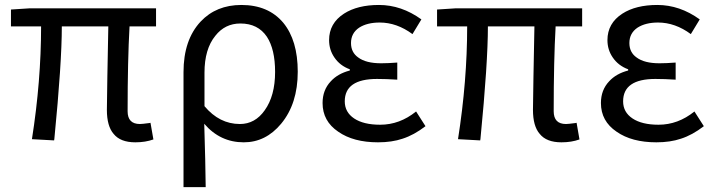

<svg xmlns="http://www.w3.org/2000/svg" viewBox="-20 -564 2894 778"><path d="M528.3 12.7Q467.8 12.7 440.4 -21.5Q413.1 -52.7 413.1 -119.1Q413.1 -145.5 415 -252.9Q418 -394.5 418.9 -457H230.5Q230.5 -309.6 200.2 -1Q199.2 2.9 199.2 4.9L109.4 0Q146.5 -236.3 146.5 -457H24.4V-525.4L100.6 -530.3H612.3V-457H504.9Q497.1 -318.4 497.1 -113.3Q497.1 -61.5 546.9 -61.5Q555.7 -61.5 585 -65.4Q587.9 -66.4 589.8 -66.4L601.6 1Q569.3 12.7 528.3 12.7Z M723.6 194.3V-271.5Q723.6 -402.3 793 -476.6Q856.4 -543.9 958 -543.9Q1067.4 -543.9 1127.9 -471.7Q1186.5 -400.4 1186.5 -273.4Q1186.5 -143.6 1119.1 -62.5Q1056.6 12.7 967.8 12.7Q872.1 12.7 807.6 -62.5Q812.5 94.7 813.5 194.3ZM952.1 -61.5Q1013.7 -61.5 1052.7 -117.2Q1094.7 -175.8 1094.7 -272.5Q1094.7 -364.3 1061.5 -415Q1025.4 -468.8 954.1 -468.8Q891.6 -468.8 852.5 -418.9Q808.6 -365.2 808.6 -269.5V-133.8Q869.1 -61.5 952.1 -61.5Z M1511.7 12.7Q1412.1 12.7 1350.6 -30.3Q1287.1 -73.2 1287.1 -146.5Q1287.1 -199.2 1320.3 -234.4Q1348.6 -265.6 1397.5 -278.3V-283.2Q1357.4 -297.9 1335 -331.1Q1313.5 -362.3 1313.5 -401.4Q1313.5 -469.7 1374 -508.8Q1428.7 -543.9 1515.6 -543.9Q1606.4 -543.9 1687.5 -485.4L1651.4 -425.8Q1587.9 -472.7 1518.6 -472.7Q1467.8 -472.7 1435.5 -452.1Q1402.3 -429.7 1402.3 -389.6Q1402.3 -351.6 1431.6 -331.1Q1462.9 -307.6 1524.4 -307.6Q1551.8 -307.6 1589.8 -310.5V-241.2Q1544.9 -244.1 1507.8 -244.1Q1377 -244.1 1377 -153.3Q1377 -109.4 1415 -84Q1453.1 -58.6 1520.5 -58.6Q1599.6 -58.6 1666 -112.3L1704.1 -52.7Q1657.2 -16.6 1611.3 -2Q1568.4 12.7 1511.7 12.7Z M2254.9 12.7Q2194.3 12.7 2167 -21.5Q2139.6 -52.7 2139.6 -119.1Q2139.6 -145.5 2141.6 -252.9Q2144.5 -394.5 2145.5 -457H1957Q1957 -309.6 1926.8 -1Q1925.8 2.9 1925.8 4.9L1835.9 0Q1873 -236.3 1873 -457H1751V-525.4L1827.1 -530.3H2338.9V-457H2231.4Q2223.6 -318.4 2223.6 -113.3Q2223.6 -61.5 2273.4 -61.5Q2282.2 -61.5 2311.5 -65.4Q2314.5 -66.4 2316.4 -66.4L2328.1 1Q2295.9 12.7 2254.9 12.7Z M2639.6 12.7Q2540 12.7 2478.5 -30.3Q2415 -73.2 2415 -146.5Q2415 -199.2 2448.2 -234.4Q2476.6 -265.6 2525.4 -278.3V-283.2Q2485.4 -297.9 2462.9 -331.1Q2441.4 -362.3 2441.4 -401.4Q2441.4 -469.7 2502 -508.8Q2556.6 -543.9 2643.6 -543.9Q2734.4 -543.9 2815.4 -485.4L2779.3 -425.8Q2715.8 -472.7 2646.5 -472.7Q2595.7 -472.7 2563.5 -452.1Q2530.3 -429.7 2530.3 -389.6Q2530.3 -351.6 2559.6 -331.1Q2590.8 -307.6 2652.3 -307.6Q2679.7 -307.6 2717.8 -310.5V-241.2Q2672.9 -244.1 2635.7 -244.1Q2504.9 -244.1 2504.9 -153.3Q2504.9 -109.4 2543 -84Q2581.1 -58.6 2648.4 -58.6Q2727.5 -58.6 2793.9 -112.3L2832 -52.7Q2785.2 -16.6 2739.3 -2Q2696.3 12.7 2639.6 12.7Z"/></svg>

Font: Bpmf GenYo Gothic R
Style: R
Weight: 400
Foundry: But Ko
Version: Version 1.320